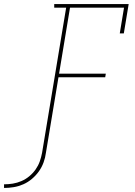

<svg xmlns="http://www.w3.org/2000/svg" viewBox="-148 -755 668 949"><path d="M-128 174V156Q-106 156 -84.5 152.5Q-63 149 -42 140Q-21 131 -3 116Q15 101 28 82.5Q41 64 48.5 43Q56 22 60 0L179 -717H120V-735H488L464 -590H444L465 -717H198L144 -391H375L372 -373H141L79 0Q76 24 67.5 47.5Q59 71 44.5 91.5Q30 112 10 129Q-10 146 -33 156Q-56 166 -80 170Q-104 174 -128 174Z"/></svg>

Font: Iosevka Curly Slab ThObl
Style: Regular
Weight: 100
Italic angle: -9°
Monospace: yes
Designer: Belleve Invis
Foundry: Belleve Invis
Version: Version 11.0.0; ttfautohint (v1.8.3)